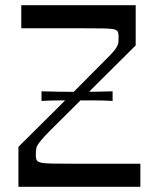

<svg xmlns="http://www.w3.org/2000/svg" viewBox="-20 -720 610 740"><path d="M140 -331V-368Q175 -367 209 -366.5Q243 -366 277 -366Q311 -366 346 -366.5Q381 -367 414 -368V-331Q380 -333 345.5 -333Q311 -333 277 -333Q243 -333 208.5 -333Q174 -333 140 -331ZM51 0V-154Q77 -180 116 -218.5Q155 -257 198.5 -300.5Q242 -344 283.5 -385.5Q325 -427 357.5 -460Q390 -493 406 -509Q427 -531 432 -543Q436 -550 436.5 -558.5Q437 -567 437 -581Q437 -592 433.5 -598.5Q430 -605 417.5 -607.5Q405 -610 377.5 -610.5Q350 -611 301 -611Q273 -611 249 -611Q225 -611 199 -611Q173 -611 140.5 -611Q108 -611 62 -611V-700H503V-545Q476 -518 437.5 -480Q399 -442 356 -399Q313 -356 272 -315Q231 -274 199 -242.5Q167 -211 153 -196Q137 -178 129.5 -168Q122 -158 120 -148.5Q118 -139 118 -122Q118 -109 121.5 -102.5Q125 -96 139 -93Q153 -90 184 -89.5Q215 -89 270 -89Q307 -89 341 -89Q375 -89 417.5 -89Q460 -89 521 -89V0Z"/></svg>

Font: Ojuju Medium
Style: Regular
Weight: 500
Designer: Chisaokwu Joboson, Mirko Velimirovic
Foundry: Udi Foundry
Version: Version 1.000